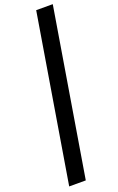

<svg xmlns="http://www.w3.org/2000/svg" viewBox="-219 -1013 797 1298"><g transform="rotate(-20 179.0 -364.0)"><path d="M352.6 -961.6 154.8 234.4H35.5L233.3 -961.6Z"/></g></svg>

Font: Inter P Semi Bold
Style: Italic
Weight: 600
Italic angle: 9.39999°
Designer: Rasmus Andersson
Foundry: rsms
Version: Version 3.018;git-588b23468